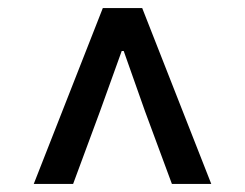

<svg xmlns="http://www.w3.org/2000/svg" viewBox="-20 -774 610 478"><path d="M64 -316 236 -754H334L506 -316H408L341 -497L288 -647H283L229 -497L162 -316Z"/></svg>

Font: Source Han Sans TC Medium
Style: Regular
Weight: 500
Designer: Ryoko NISHIZUKA Ë•øÂ°öÊ∂ºÂ≠ê (kana, bopomofo & ideographs); Paul D. Hunt (Latin, Greek & Cyrillic); Sandoll Communicatio
Foundry: Adobe
Version: Version 2.004;hotconv 1.0.118;makeotfexe 2.5.65603